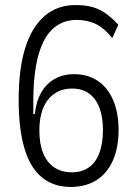

<svg xmlns="http://www.w3.org/2000/svg" viewBox="-20 -733 538 761"><path d="M260 8Q192 8 145.5 -30.5Q99 -69 76.5 -146Q54 -223 54 -338Q54 -460 80 -543Q106 -626 156.5 -669.5Q207 -713 279 -713Q318 -713 346.5 -705Q375 -697 399.5 -679.5Q424 -662 449 -635L425 -582Q393 -622 359.5 -638Q326 -654 284 -654Q240 -654 207 -632.5Q174 -611 153 -569.5Q132 -528 122 -468.5Q112 -409 112 -333V-281H118Q123 -330 143 -365.5Q163 -401 196.5 -420Q230 -439 273 -439Q328 -439 367.5 -412.5Q407 -386 428.5 -336Q450 -286 450 -218Q450 -148 427.5 -97Q405 -46 362.5 -19Q320 8 260 8ZM265 -50Q304 -50 332 -69.5Q360 -89 374 -127Q388 -165 388 -218Q388 -271 373.5 -307.5Q359 -344 332 -363Q305 -382 266 -382Q225 -382 196 -362Q167 -342 151.5 -305.5Q136 -269 136 -216Q136 -163 151 -126Q166 -89 195 -69.5Q224 -50 265 -50Z"/></svg>

Font: Nunito Sans 7pt Condensed Light
Style: Regular
Weight: 300
Width: 3
Designer: Vernon Adams
Foundry: Vernon Adams
Version: Version 3.101;gftools[0.9.27]